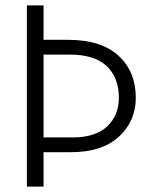

<svg xmlns="http://www.w3.org/2000/svg" viewBox="-20 -694 569 714"><path d="M243 -128H142V0H80V-674H142V-546H232Q356 -546 420.5 -487Q485 -428 485 -330Q485 -244 422.5 -186Q360 -128 243 -128ZM239 -491H142V-183H250Q335 -183 378.5 -224Q422 -265 422 -330Q422 -406 376.5 -448.5Q331 -491 239 -491Z"/></svg>

Font: Hind Vadodara Light
Style: Regular
Weight: 300
Designer: Hitesh Malaviya
Foundry: Indian Type Foundry
Version: Version 1.000;PS 1.0;hotconv 1.0.86;makeotf.lib2.5.63406; tt